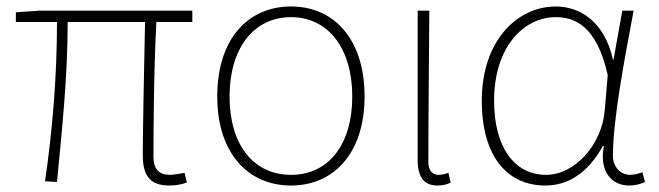

<svg xmlns="http://www.w3.org/2000/svg" viewBox="-20 -560 2036 593"><path d="M503 13C526 13 541 9 557 4L550 -26C527 -22 512 -20 505 -20C471 -20 454 -38 454 -75C454 -146 455 -351 463 -492H574V-527H101L29 -522V-492H156C156 -324 142 -157 119 0L156 2C171 -155 189 -320 189 -492H428C425 -356 421 -153 421 -81C421 -13 447 13 503 13Z M879 13C1010 13 1106 -86 1106 -262C1106 -441 1010 -540 879 -540C747 -540 651 -441 651 -262C651 -86 747 13 879 13ZM879 -20C762 -20 689 -114 689 -262C689 -409 762 -507 879 -507C995 -507 1068 -409 1068 -262C1068 -114 995 -20 879 -20Z M1331 13C1350 13 1361 9 1372 4L1365 -26C1352 -22 1345 -20 1334 -20C1317 -20 1303 -32 1303 -59C1303 -219 1305 -366 1306 -527H1270V-66C1270 -10 1292 13 1331 13Z M1664 13C1737 13 1797 -28 1842 -109H1845C1830 -29 1870 13 1923 13C1946 13 1961 7 1972 2L1964 -28C1953 -24 1939 -20 1926 -20C1897 -20 1873 -44 1873 -79C1873 -188 1908 -374 1937 -527H1902L1875 -376H1873C1847 -495 1769 -540 1697 -540C1577 -540 1468 -434 1468 -249C1468 -74 1549 13 1664 13ZM1667 -20C1566 -20 1506 -109 1506 -249C1506 -414 1597 -507 1696 -507C1750 -507 1822 -486 1857 -328L1848 -222C1840 -112 1754 -20 1667 -20Z"/></svg>

Font: SSpoqa Han Sans Neo Thin
Style: Regular
Weight: 100
Designer: [Spoqa Han Sans Neo] Dong-huui Kim  Younghwa Kang  Yujin Lee  [Noto Sans] Ryoko NISHIZUKA  (kana & ideographs); Paul D. 
Foundry: Spoqa (http://www.spoqa-han-sans.com)
Version: Version 1.000